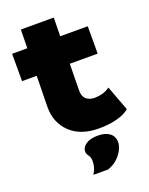

<svg xmlns="http://www.w3.org/2000/svg" viewBox="-156 -698 783 1009"><g transform="rotate(-20 235.0 -194.0)"><path d="M299 11Q197 11 139 -44.5Q81 -100 82 -190L85 -361H3V-514H88L90 -618H274L272 -514H426V-361H270L268 -212Q267 -181 284.5 -164.5Q302 -148 333 -148Q354 -148 375 -153.5Q396 -159 418 -174L470 -34Q445 -13 401 -1Q357 11 299 11ZM187 230Q200 209 204 192Q208 175 208 162Q208 139 198 126.5Q188 114 188 100Q188 77 212 60.5Q236 44 278 44Q320 44 344 62Q368 80 368 113Q368 133 355.5 157Q343 181 321 200.5Q299 220 269 230Z"/></g></svg>

Font: Livvic Black
Style: Regular
Weight: 900
Designer: Jacques Le Bailly, Baron von Fonthausen
Version: Version 1.001; ttfautohint (v1.8.2)